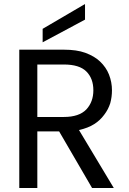

<svg xmlns="http://www.w3.org/2000/svg" viewBox="-20 -947 648 967"><path d="M450.2 -492.2Q450.2 -551.8 415 -586.9Q379.9 -622.1 301.8 -622.1H168V-357.9H301.8Q378.4 -357.9 415 -396Q450.2 -434.1 450.2 -492.2ZM77.1 0V-696.8H301.8Q366.2 -696.8 409.2 -681.2Q456.5 -663.6 483.9 -637.2Q514.6 -607.9 528.8 -571.8Q543.9 -533.2 543.9 -492.2Q543.9 -458.5 535.2 -426.8Q524.9 -395 504.9 -369.1Q483.9 -340.3 454.1 -321.8Q424.3 -302.7 377.9 -292L553.2 0H443.8L277.8 -285.2H168V0ZM194.8 -733.9V-801.8L408.2 -926.8V-848.1Z"/></svg>

Font: PoppinsZ
Style: Regular
Weight: 400
Designer: Ninad Kale (Devanagari), Jonny Pinhorn (Latin)
Foundry: Indian Type Foundry
Version: Version 3.002;FEAKit 1.0